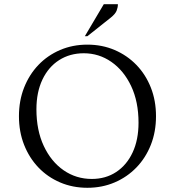

<svg xmlns="http://www.w3.org/2000/svg" viewBox="-20 -882 831 912"><path d="M395 10Q325 10 265.5 -15.5Q206 -41 162.5 -86.5Q119 -132 94.5 -194Q70 -256 70 -330Q70 -404 94.5 -466Q119 -528 162.5 -573.5Q206 -619 265.5 -644.5Q325 -670 395 -670Q465 -670 524.5 -644.5Q584 -619 628 -573.5Q672 -528 696.5 -466Q721 -404 721 -330Q721 -256 696.5 -194Q672 -132 628 -86.5Q584 -41 524.5 -15.5Q465 10 395 10ZM416 -32Q482 -32 532 -65Q582 -98 610 -158Q638 -218 638 -299Q638 -399 603 -473Q568 -547 509 -588Q450 -629 378 -629Q312 -629 261 -596.5Q210 -564 181.5 -504Q153 -444 153 -363Q153 -263 188 -188.5Q223 -114 282.5 -73Q342 -32 416 -32ZM383 -710 473 -862H540Q540 -847 534 -831.5Q528 -816 507 -799L395 -710Z"/></svg>

Font: Spectral Light
Style: Regular
Weight: 300
Designer: Jean-Baptiste Levee
Foundry: Production Type
Version: Version 2.001